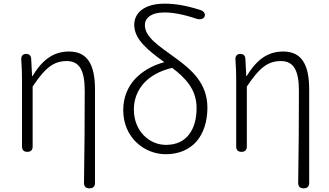

<svg xmlns="http://www.w3.org/2000/svg" viewBox="-20 -828 1796 1047"><path d="M100 -197V-29C100 -10 110 0 129 0C148 0 158 -10 158 -29V-356C229 -463 276 -495 344 -495C414 -495 442 -443 442 -333C442 -175 441 1 438 169C438 189 448 199 468 199C488 199 498 189 498 169V-71V-341C498 -478 455 -547 357 -547C276 -547 215 -508 157 -413H155L150 -508C149 -525 139 -534 122 -534C103 -534 94 -520 96 -501C99 -462 100 -429 100 -395Z M1052 -57C1090 -102 1111 -165 1111 -241C1111 -374 1025 -448 934 -514C845 -579 770 -625 770 -692C770 -727 801 -760 876 -760C920 -760 973 -752 1051 -726C1068 -720 1090 -722 1096 -739C1102 -756 1088 -769 1071 -774C992 -799 933 -808 878 -808C762 -808 712 -754 712 -693C712 -610 792 -551 876 -489C813 -472 757 -441 716 -397C676 -353 652 -296 652 -228C652 -76 769 13 884 13C956 13 1013 -13 1052 -57ZM1011 -95C984 -59 942 -38 885 -38C794 -38 710 -113 710 -231C710 -287 730 -336 765 -375C801 -414 854 -443 919 -458C991 -403 1052 -341 1052 -239C1052 -181 1039 -131 1011 -95Z M1268 -197V-29C1268 -10 1278 0 1297 0C1316 0 1326 -10 1326 -29V-356C1397 -463 1444 -495 1512 -495C1582 -495 1610 -443 1610 -333C1610 -175 1609 1 1606 169C1606 189 1616 199 1636 199C1656 199 1666 189 1666 169V-71V-341C1666 -478 1623 -547 1525 -547C1444 -547 1383 -508 1325 -413H1323L1318 -508C1317 -525 1307 -534 1290 -534C1271 -534 1262 -520 1264 -501C1267 -462 1268 -429 1268 -395Z"/></svg>

Font: GenSenRounded2 TW L
Style: Regular
Weight: 300
Version: Version 2.100;PS 2.1;hotconv 16.6.51;makeotf.lib2.5.65220 DE